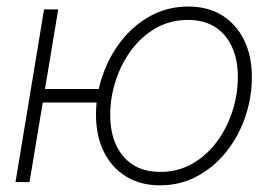

<svg xmlns="http://www.w3.org/2000/svg" viewBox="-20 -551 817 581"><path d="M26.9 0 113.3 -522.5H156.2L69.3 0ZM97.7 -240.7 104.5 -281.7H300.3L293.9 -240.7ZM463.9 9.8Q404.3 9.8 360.8 -17.3Q317.4 -44.4 293.9 -92.3Q270.5 -140.1 270.5 -203.6Q270.5 -265.1 290.8 -323.5Q311 -381.8 348.1 -428.7Q385.3 -475.6 436.5 -503.4Q487.8 -531.2 549.8 -531.2Q609.4 -531.2 652.3 -504.4Q695.3 -477.5 718.8 -429.4Q742.2 -381.3 742.2 -317.9Q742.2 -255.9 722.2 -197.3Q702.1 -138.7 665 -92Q627.9 -45.4 576.9 -17.8Q525.9 9.8 463.9 9.8ZM464.8 -30.8Q518.1 -30.8 561.3 -55.2Q604.5 -79.6 635.5 -121.1Q666.5 -162.6 683.1 -213.9Q699.7 -265.1 699.7 -317.9Q699.7 -370.6 681.9 -409.4Q664.1 -448.2 630.4 -469.5Q596.7 -490.7 548.8 -490.7Q496.1 -490.7 452.9 -466.6Q409.7 -442.4 378.7 -401.1Q347.7 -359.9 330.6 -308.3Q313.5 -256.8 313.5 -203.1Q313.5 -124.5 353.3 -77.6Q393.1 -30.8 464.8 -30.8Z"/></svg>

Font: Inter 28pt ExtraLight
Style: Italic
Weight: 250
Italic angle: -9.3988°
Designer: Rasmus Andersson
Foundry: rsms
Version: Version 4.001;git-66647c0bb